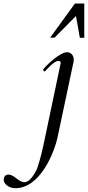

<svg xmlns="http://www.w3.org/2000/svg" viewBox="-162 -728 485 1061"><path d="M257.8 -639.6 279.3 -519H303.7V-708.5H252L115.2 -520H139.6ZM244.1 -384.8C245.1 -389.2 245.6 -393.6 245.6 -397.9C245.6 -422.9 228.5 -439.5 209 -439.5C168 -439.5 85.4 -360.4 75.2 -341.3L84.5 -332C94.7 -341.8 136.2 -391.6 161.1 -391.6C168 -391.6 173.3 -386.7 173.3 -380.9V-378.9L87.4 29.8C75.2 87.9 63 146 43.5 202.1C27.8 239.3 0 278.8 -26.4 278.8C-61.5 278.8 -81.5 236.8 -116.2 236.8C-134.3 236.8 -141.6 252 -141.6 266.1C-141.6 285.2 -116.7 312 -77.1 312C60.1 312 138.2 114.7 156.2 29.8Z"/></svg>

Font: Cardo
Style: Italic
Weight: 400
Designer: David J. Perry
Foundry: David J. Perry
Version: Version 0.99